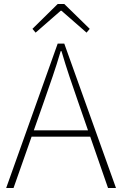

<svg xmlns="http://www.w3.org/2000/svg" viewBox="-20 -945 614 965"><path d="M11 0 270 -726H303L563 0H523L372 -435Q349 -501 329 -560.5Q309 -620 289 -688H285Q265 -620 244.5 -560.5Q224 -501 201 -435L48 0ZM123 -258V-290H447V-258ZM159 -781 143 -800 270 -925H303L431 -800L415 -781L289 -891H285Z"/></svg>

Font: Noto Sans TC
Style: Regular
Weight: 100
Designer: Ryoko NISHIZUKA 西塚涼子 (kana, bopomofo & ideographs); Paul D. Hunt (Latin, Greek & Cyrillic); Sandoll Communications 산돌커뮤니
Foundry: Adobe
Version: Version 2.004;hotconv 1.0.118;makeotfexe 2.5.65603